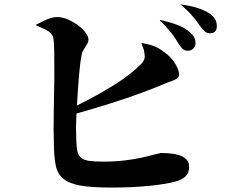

<svg xmlns="http://www.w3.org/2000/svg" viewBox="-20 -826 1040 866"><path d="M851 -750Q831 -775 795 -805L796 -806Q883 -794 927 -764Q944 -751 951 -738Q958 -725 958 -708Q958 -676 927 -676Q914 -676 905 -683Q896 -690 882 -709Q876 -718 869 -728Q862 -738 851 -750ZM754 -676Q743 -689 730.5 -703.5Q718 -718 701 -733L702 -736Q744 -727 779 -714Q814 -701 838 -679Q852 -667 857 -655.5Q862 -644 862 -631Q862 -617 852 -607Q842 -597 826 -597Q816 -597 807 -603Q798 -609 787 -626Q780 -637 772.5 -649.5Q765 -662 754 -676ZM140 -713Q160 -724 187.5 -736.5Q215 -749 237 -749Q262 -749 287 -738Q312 -727 332.5 -711.5Q353 -696 366 -678.5Q379 -661 379 -648Q379 -638 375 -631Q371 -624 366 -616Q364 -612 361 -608Q358 -604 356 -599Q349 -589 348 -577Q341 -542 336 -481.5Q331 -421 327 -350Q418 -395 493.5 -442Q569 -489 613 -534Q625 -545 630 -556.5Q635 -568 631 -588Q630 -602 623 -617Q619 -627 618 -631L619 -632Q650 -627 672 -619Q694 -611 717 -594Q755 -567 771.5 -537Q788 -507 788 -490Q788 -477 772 -468Q763 -463 750.5 -459Q738 -455 724 -449Q649 -417 551 -383.5Q453 -350 325 -314Q323 -276 323 -245.5Q323 -215 324 -193Q325 -163 329 -144Q333 -125 345.5 -114.5Q358 -104 381.5 -100.5Q405 -97 445 -97Q498 -97 543.5 -102.5Q589 -108 624 -116Q641 -120 655 -123.5Q669 -127 680 -130Q685 -131 689.5 -132Q694 -133 698 -134Q704 -136 705 -136Q773 -136 803 -120Q833 -104 833 -75Q833 -46 818.5 -32Q804 -18 781 -10Q759 -3 727 2.5Q695 8 656 12Q617 16 572.5 18Q528 20 482 20Q393 20 342.5 11Q292 2 265.5 -20Q239 -42 231.5 -79.5Q224 -117 223 -174Q221 -239 222.5 -319Q224 -399 225 -472Q225 -507 225 -539Q225 -571 224.5 -596.5Q224 -622 222.5 -639.5Q221 -657 218 -663Q210 -680 188 -691Q166 -702 140 -713Z"/></svg>

Font: XinYuGongZhangJiaSongA
Style: Regular
Weight: 900
Designer: XinYuGong
Foundry: Adobe Systems Incorporated
Version: Version 1.00